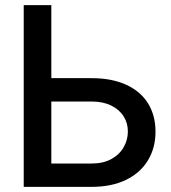

<svg xmlns="http://www.w3.org/2000/svg" viewBox="-20 -727 665 747"><path d="M585 -214.8Q585 -151.4 555.4 -102.8Q525.9 -54.2 470 -27.1Q414.1 0 336.9 0H72.3V-707H179.7V-422.9H336.9Q414.6 -422.9 470.5 -397.5Q526.4 -372.1 555.7 -325.2Q585 -278.3 585 -214.8ZM336.9 -90.8Q380.9 -90.8 412.6 -107.9Q444.3 -125 460.9 -153.8Q477.5 -182.6 477.5 -215.8Q477.5 -248 460.9 -274.4Q444.3 -300.8 412.6 -316.4Q380.9 -332 336.9 -332H179.7V-90.8Z"/></svg>

Font: WEMIX Pretendard Medium
Style: Regular
Weight: 500
Designer: Base glyphs from Inter by Rasmus Andersson; Hangeul glyphs from Noto Sans CJK(Source Han Sans) by Jang Soo-young and Kan
Foundry: Kil Hyung-jin
Version: Version 1.000